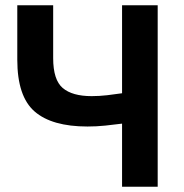

<svg xmlns="http://www.w3.org/2000/svg" viewBox="-20 -713 704 733"><path d="M446 0V-241Q416 -237 382 -233.5Q348 -230 314 -230Q178 -230 112 -287.5Q46 -345 46 -485V-693H183V-491Q183 -408 219.5 -377Q256 -346 330 -346Q359 -346 389.5 -349.5Q420 -353 446 -357V-693H582V0Z"/></svg>

Font: Ubuntu Sans
Style: Bold
Weight: 700
Designer: Dalton Maag Ltd
Foundry: Dalton Maag Ltd
Version: Version 1.006; ttfautohint (v1.8.4.7-5d5b)